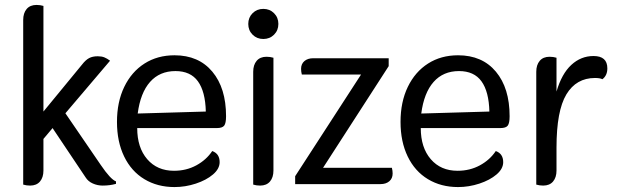

<svg xmlns="http://www.w3.org/2000/svg" viewBox="-20 -746 2503 778"><path d="M450 -11V-1Q425 6 396 6Q375 6 356 -2.5Q337 -11 327 -27L193 -227L156 -183V-55Q156 -27 142 -10.5Q128 6 102 6Q87 6 74 2V-665Q74 -693 88 -709.5Q102 -726 128 -726Q143 -726 156 -722V-294L313 -485Q327 -503 341 -510.5Q355 -518 376 -518Q392 -518 403 -513.5Q414 -509 426 -500L245 -287L388 -78Q428 -19 450 -11Z M454 -252Q454 -333 483.5 -394Q513 -455 565.5 -488.5Q618 -522 687 -522Q785 -522 840.5 -455.5Q896 -389 896 -275Q896 -247 888.5 -237Q881 -227 858 -227H536Q536 -148 576.5 -101Q617 -54 685 -54Q735 -54 775.5 -76Q816 -98 840 -134Q870 -123 870 -89Q870 -62 843 -39Q816 -16 773.5 -2Q731 12 687 12Q618 12 565 -20Q512 -52 483 -112Q454 -172 454 -252ZM814 -294Q812 -375 782 -416.5Q752 -458 691 -458Q627 -458 588 -414Q549 -370 538 -286Z M986 -649Q986 -675 1003.5 -692.5Q1021 -710 1047 -710Q1073 -710 1090.5 -692.5Q1108 -675 1108 -649Q1108 -623 1090.5 -605.5Q1073 -588 1047 -588Q1021 -588 1003.5 -605.5Q986 -623 986 -649ZM1006 2V-455Q1006 -483 1020 -499.5Q1034 -516 1060 -516Q1075 -516 1088 -512V-55Q1088 -27 1074 -10.5Q1060 6 1034 6Q1019 6 1006 2Z M1176 -32 1443 -444H1203Q1200 -456 1200 -467Q1200 -487 1213.5 -498.5Q1227 -510 1249 -510H1555V-478L1289 -66H1568Q1571 -54 1571 -43Q1571 -23 1557.5 -11.5Q1544 0 1522 0H1176Z M1603 -252Q1603 -333 1632.5 -394Q1662 -455 1714.5 -488.5Q1767 -522 1836 -522Q1934 -522 1989.5 -455.5Q2045 -389 2045 -275Q2045 -247 2037.5 -237Q2030 -227 2007 -227H1685Q1685 -148 1725.5 -101Q1766 -54 1834 -54Q1884 -54 1924.5 -76Q1965 -98 1989 -134Q2019 -123 2019 -89Q2019 -62 1992 -39Q1965 -16 1922.5 -2Q1880 12 1836 12Q1767 12 1714 -20Q1661 -52 1632 -112Q1603 -172 1603 -252ZM1963 -294Q1961 -375 1931 -416.5Q1901 -458 1840 -458Q1776 -458 1737 -414Q1698 -370 1687 -286Z M2153 2V-455Q2153 -483 2167 -499.5Q2181 -516 2207 -516Q2222 -516 2235 -512V-375Q2256 -447 2295 -483Q2334 -519 2385 -519Q2441 -519 2441 -469Q2441 -440 2421 -425Q2411 -430 2391 -430Q2315 -430 2275 -363.5Q2235 -297 2235 -148V-55Q2235 -27 2221 -10.5Q2207 6 2181 6Q2166 6 2153 2Z"/></svg>

Font: Thasadith
Style: Bold
Weight: 700
Designer: Cadson Demak Co.,Ltd.
Foundry: Cadson Demak Co.,Ltd.
Version: Version 1.000; ttfautohint (v1.6)